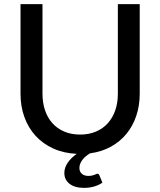

<svg xmlns="http://www.w3.org/2000/svg" viewBox="-20 -738 778 931"><path d="M657.5 -718V-283.5Q657.5 -226.5 641 -177Q624.5 -127.5 593.5 -89.5Q562.5 -51.5 517.8 -26.8Q473 -2 416.5 5.5Q407 11 397.8 18.5Q388.5 26 381.2 35Q374 44 369.5 54.5Q365 65 365 76.5Q365 94 376.8 104.5Q388.5 115 408 115Q419 115 426.2 113.2Q433.5 111.5 438.2 109.8Q443 108 446 106.2Q449 104.5 451.5 104.5Q459 104.5 461.5 111L476.5 147.5Q461 159 437.5 166Q414 173 388 173Q342.5 173 317.2 153.2Q292 133.5 292 100.5Q292 74.5 308.5 50.8Q325 27 352 8Q288.5 5 238 -18Q187.5 -41 152.2 -79.8Q117 -118.5 98.2 -170.5Q79.5 -222.5 79.5 -283.5V-718H186V-284Q186 -240 198.2 -203.5Q210.5 -167 234 -140.8Q257.5 -114.5 291.5 -100Q325.5 -85.5 368.5 -85.5Q411.5 -85.5 445.5 -100Q479.5 -114.5 503 -140.8Q526.5 -167 539 -203.2Q551.5 -239.5 551.5 -283.5V-718Z"/></svg>

Font: Lato 2
Style: Regular
Weight: 500
Designer: Lukasz Dziedzic with Adam Twardoch and Botio Nikoltchev
Foundry: tyPoland Lukasz Dziedzic
Version: Version 2.015; 2015-08-06; http://www.latofonts.com/